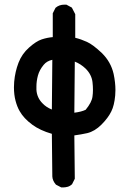

<svg xmlns="http://www.w3.org/2000/svg" viewBox="-20 -812 540 826"><path d="M40 -436.5Q40 -448.2 41 -460Q44.9 -503.9 59.6 -542Q74.2 -580.1 105 -607.4Q135.7 -634.8 159.7 -642.6Q183.6 -650.4 207 -652.3V-754.9L218.8 -778.3Q234.4 -792 256.8 -792Q259.8 -792 265.6 -792L289.1 -779.3L303.7 -751V-649.4Q328.1 -643.6 354 -631.8Q379.9 -620.1 418 -584Q457 -545.9 468.8 -494.1Q476.6 -457 476.6 -424.8Q476.6 -413.1 475.6 -401.4Q471.7 -358.4 459 -333Q445.3 -304.7 416.5 -275.9Q387.7 -247.1 355.5 -239.3Q329.1 -233.4 299.8 -229.5L301.8 -43L290 -19.5Q280.3 -10.7 270.5 -8.3Q260.7 -5.9 254.9 -5.9Q249 -5.9 243.2 -5.9L220.7 -17.6Q206.1 -34.2 205.1 -52.7L203.1 -236.3Q152.3 -251 119.1 -275.4Q82 -302.7 64.5 -334Q53.7 -352.5 46.9 -378.4Q40 -404.3 40 -436.5ZM168 -533.2Q149.4 -510.7 143.1 -486.8Q136.7 -462.9 136.7 -439.5Q136.7 -431.6 136.7 -425.8Q138.7 -391.6 163.1 -367.2Q178.7 -350.6 203.1 -340.8L205.1 -554.7Q181.6 -549.8 168 -533.2ZM299.8 -327.1Q331.1 -331.1 348.6 -339.8Q375 -372.1 377.9 -396.5Q379.9 -410.2 379.9 -425.8Q379.9 -441.4 377.9 -459Q374 -491.2 348.6 -516.6Q327.1 -537.1 301.8 -546.9Z"/></svg>

Font: JasonHandwriting2
Style: SemiBold
Weight: 600
Version: Version 1.04.7